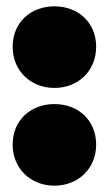

<svg xmlns="http://www.w3.org/2000/svg" viewBox="-20 -577 344 607"><path d="M152 -299C227 -299 284 -353 284 -429C284 -506 227 -557 152 -557C77 -557 20 -506 20 -429C20 -353 77 -299 152 -299ZM152 10C227 10 284 -44 284 -120C284 -197 227 -248 152 -248C77 -248 20 -197 20 -120C20 -44 77 10 152 10Z"/></svg>

Font: Chess Sans Black
Style: Regular
Weight: 900
Designer: Wolf Bōese
Foundry: Wolf Bōese
Version: Version 7.223;Glyphs 3.3 (3306)